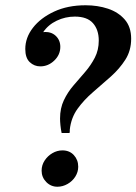

<svg xmlns="http://www.w3.org/2000/svg" viewBox="-20 -699 518 729"><path d="M214 -194Q211 -208 209.5 -223Q208 -238 208 -249Q208 -288 222.5 -318.5Q237 -349 259 -374.5Q281 -400 303 -425.5Q325 -451 340 -480Q355 -509 355 -545Q355 -586 333 -611Q311 -636 264 -636Q228 -636 195.5 -620.5Q163 -605 144 -577Q173 -580 191 -563.5Q209 -547 209 -521Q209 -491 186 -469Q163 -447 133 -447Q110 -447 93 -463Q76 -479 76 -513Q76 -556 105 -593.5Q134 -631 185.5 -655Q237 -679 305 -679Q351 -679 390 -666Q429 -653 453.5 -625Q478 -597 478 -552Q478 -507 456 -472.5Q434 -438 401 -408.5Q368 -379 333.5 -349.5Q299 -320 274.5 -286Q250 -252 245 -207Q245 -204 245 -200.5Q245 -197 244 -194ZM198 10Q173 10 155.5 -8Q138 -26 138 -51Q138 -72 149.5 -89.5Q161 -107 179 -117.5Q197 -128 217 -128Q244 -128 260.5 -110Q277 -92 277 -66Q277 -46 266 -28.5Q255 -11 236.5 -0.5Q218 10 198 10Z"/></svg>

Font: Brygada 1918 SemiBold
Style: Italic
Weight: 600
Italic angle: -8°
Designer: Mateusz Machalski | Borys Kosmynka | Przemek Hoffer
Foundry: NIEPODLEGLA 2018
Version: Version 3.006